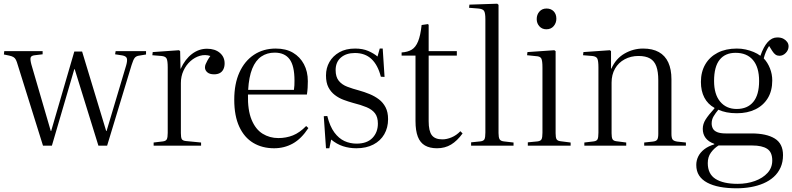

<svg xmlns="http://www.w3.org/2000/svg" viewBox="-20 -786 4275 1036"><path d="M212 0 76 -435Q71 -453 66 -463Q61 -473 52.5 -478Q44 -483 30 -486L1 -492L3 -510H210V-493L168 -488Q149 -486 145.5 -476Q142 -466 149 -439L254 -79H256L381 -508H423L553 -79H555L661 -434Q668 -459 664.5 -471Q661 -483 640 -487L601 -493L604 -510H768V-492L732 -486Q715 -484 707 -474Q699 -464 690 -435L558 0H511L383 -413H381L260 0Z M809 0V-17L859 -23Q875 -25 880 -34.5Q885 -44 885 -69V-422Q885 -458 879 -470Q873 -482 851 -484L802 -488L804 -505L946 -515L952 -510L954 -415H955Q979 -467 1016 -495Q1053 -523 1097 -523Q1140 -523 1166 -501Q1192 -479 1192 -444Q1192 -426 1185.5 -412.5Q1179 -399 1166.5 -392Q1154 -385 1135 -385Q1111 -385 1098.5 -396Q1086 -407 1086 -422Q1086 -431 1089.5 -439.5Q1093 -448 1099 -459Q1105 -470 1115 -484Q1087 -493 1059 -485Q1031 -477 1007.5 -456Q984 -435 970 -404.5Q956 -374 956 -338V-68Q956 -45 960.5 -36Q965 -27 983 -25L1065 -17V0Z M1459 14Q1395 14 1346.5 -15Q1298 -44 1271 -102.5Q1244 -161 1244 -248Q1244 -334 1272 -395.5Q1300 -457 1350.5 -490.5Q1401 -524 1468 -524Q1523 -524 1561 -501.5Q1599 -479 1620 -439.5Q1641 -400 1641 -348Q1641 -331 1640 -313Q1639 -295 1636 -276H1318Q1316 -192 1337.5 -140Q1359 -88 1397 -64.5Q1435 -41 1482 -41Q1524 -41 1560.5 -55.5Q1597 -70 1632 -106L1644 -95Q1606 -37 1560 -11.5Q1514 14 1459 14ZM1319 -301H1566Q1568 -313 1568.5 -325.5Q1569 -338 1569 -351Q1569 -431 1542.5 -466.5Q1516 -502 1462 -502Q1421 -502 1390 -481Q1359 -460 1341 -415.5Q1323 -371 1319 -301Z M1739 14 1727 -159 1746 -160Q1760 -104 1784 -71.5Q1808 -39 1838.5 -25Q1869 -11 1904 -11Q1960 -11 1989.5 -41.5Q2019 -72 2019 -119Q2019 -154 2003.5 -174.5Q1988 -195 1958 -207.5Q1928 -220 1884 -231Q1859 -238 1833.5 -247.5Q1808 -257 1786.5 -273.5Q1765 -290 1752 -315Q1739 -340 1739 -379Q1739 -419 1757.5 -451.5Q1776 -484 1811 -504Q1846 -524 1896 -524Q1937 -524 1967 -511Q1997 -498 2017 -481L2029 -524H2045L2055 -371L2035 -372Q2019 -435 1984.5 -467.5Q1950 -500 1895 -500Q1848 -500 1819.5 -475.5Q1791 -451 1791 -408Q1791 -371 1808 -350Q1825 -329 1854 -318Q1883 -307 1917 -298Q1946 -290 1974 -278.5Q2002 -267 2024.5 -250Q2047 -233 2060.5 -207Q2074 -181 2074 -143Q2074 -97 2053.5 -61.5Q2033 -26 1994.5 -6Q1956 14 1903 14Q1865 14 1831 3Q1797 -8 1767 -33L1757 14Z M2338 14Q2299 14 2273 -1Q2247 -16 2234.5 -48.5Q2222 -81 2222 -133V-486H2147V-503Q2180 -505 2201.5 -518Q2223 -531 2236 -563Q2249 -595 2255 -651L2289 -656L2293 -652V-510H2445V-486H2293V-132Q2293 -79 2310 -56.5Q2327 -34 2367 -34Q2391 -34 2417 -45Q2443 -56 2464 -78L2476 -66Q2447 -26 2414 -6Q2381 14 2338 14Z M2522 0V-18L2571 -23Q2589 -25 2594 -34.5Q2599 -44 2599 -71V-682Q2599 -716 2592 -727Q2585 -738 2561 -740L2511 -744L2513 -761L2663 -766L2670 -760V-68Q2670 -45 2675.5 -35Q2681 -25 2699 -23L2751 -17V0Z M2828 0V-18L2880 -23Q2897 -25 2902 -34.5Q2907 -44 2907 -70V-421Q2907 -458 2901 -470Q2895 -482 2873 -483L2824 -488L2826 -505L2971 -515L2978 -510V-67Q2978 -44 2983 -35Q2988 -26 3004 -24L3059 -17V0ZM2928 -628Q2905 -628 2890.5 -644Q2876 -660 2876 -683Q2876 -707 2890.5 -723.5Q2905 -740 2929 -740Q2953 -740 2967.5 -725Q2982 -710 2982 -685Q2982 -662 2967.5 -645Q2953 -628 2928 -628Z M3133 0V-17L3183 -23Q3199 -25 3204 -34Q3209 -43 3209 -70V-422Q3209 -458 3203 -470Q3197 -482 3175 -484L3126 -488L3128 -505L3271 -515L3277 -510V-416H3279Q3303 -470 3350 -497Q3397 -524 3450 -524Q3501 -524 3535 -505Q3569 -486 3586 -449Q3603 -412 3603 -358V-64Q3603 -42 3609 -33.5Q3615 -25 3634 -22L3681 -17V0H3456V-17L3502 -22Q3521 -24 3526.5 -33Q3532 -42 3532 -64V-353Q3532 -399 3521.5 -428Q3511 -457 3487.5 -470.5Q3464 -484 3425 -484Q3384 -484 3350.5 -466Q3317 -448 3298.5 -415.5Q3280 -383 3280 -340V-67Q3280 -44 3285 -35Q3290 -26 3305 -24L3359 -17V0Z M3955 230Q3905 230 3865 222.5Q3825 215 3796 199.5Q3767 184 3752 160.5Q3737 137 3737 104Q3737 80 3747.5 58.5Q3758 37 3779.5 20Q3801 3 3834 -7V-10Q3803 -21 3787.5 -41.5Q3772 -62 3772 -91Q3772 -117 3787.5 -141.5Q3803 -166 3835 -201V-204Q3799 -224 3780.5 -259.5Q3762 -295 3762 -344Q3762 -398 3785.5 -438.5Q3809 -479 3852.5 -501.5Q3896 -524 3956 -524Q3981 -524 4003.5 -519Q4026 -514 4046.5 -505.5Q4067 -497 4083 -485Q4100 -534 4122.5 -559Q4145 -584 4174 -584Q4194 -584 4207 -577Q4220 -570 4227.5 -559.5Q4235 -549 4235 -536Q4235 -516 4220 -500.5Q4205 -485 4186 -485Q4174 -485 4165 -491Q4156 -497 4147 -511L4130 -538Q4120 -523 4113 -507Q4106 -491 4101 -471Q4122 -449 4134.5 -417.5Q4147 -386 4147 -352Q4147 -296 4123 -256.5Q4099 -217 4056 -196Q4013 -175 3956 -175Q3925 -175 3900.5 -180Q3876 -185 3856 -194Q3841 -176 3830.5 -158.5Q3820 -141 3820 -120Q3820 -105 3826.5 -92.5Q3833 -80 3850 -73Q3867 -66 3896 -66H4035Q4116 -66 4160.5 -38.5Q4205 -11 4205 51Q4205 89 4191.5 118.5Q4178 148 4154.5 169Q4131 190 4099.5 203.5Q4068 217 4031 223.5Q3994 230 3955 230ZM3960 206Q4011 206 4053.5 190.5Q4096 175 4121.5 147Q4147 119 4147 80Q4147 35 4119.5 17Q4092 -1 4039 -1H3857Q3833 14 3816 37.5Q3799 61 3799 94Q3799 153 3841 179.5Q3883 206 3960 206ZM3955 -198Q4013 -198 4044.5 -236Q4076 -274 4076 -349Q4076 -423 4043 -462Q4010 -501 3949 -501Q3893 -501 3863 -463.5Q3833 -426 3833 -349Q3833 -277 3866 -237.5Q3899 -198 3955 -198Z"/></svg>

Font: Literata 60pt Light
Style: Regular
Weight: 300
Designer: Latin by Veronika Burian and Jose Scaglione. Greek by Irene Vlachou. Cyrillic by Vera Evstafieva.
Foundry: TypeTogether
Version: Version 3.103;gftools[0.9.29]